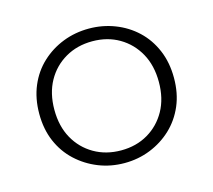

<svg xmlns="http://www.w3.org/2000/svg" viewBox="-79 -577 762 687"><g transform="rotate(-15 302.5 -234.0)"><path d="M303 15Q252 15 207 -3Q162 -21 127 -53.5Q92 -86 72.5 -131.5Q53 -177 53 -234Q53 -291 72.5 -337Q92 -383 127 -415.5Q162 -448 207 -465.5Q252 -483 303 -483Q353 -483 398.5 -465.5Q444 -448 478.5 -415.5Q513 -383 532.5 -337Q552 -291 552 -234Q552 -177 532.5 -131.5Q513 -86 478.5 -53.5Q444 -21 399 -3Q354 15 303 15ZM303 -32Q359 -32 402.5 -57.5Q446 -83 471 -128Q496 -173 496 -234Q496 -295 471 -340Q446 -385 402.5 -410.5Q359 -436 303 -436Q247 -436 203 -410.5Q159 -385 134 -340Q109 -295 109 -234Q109 -173 134 -128Q159 -83 203 -57.5Q247 -32 303 -32Z"/></g></svg>

Font: BioRhyme ExtraBold Light
Style: Regular
Weight: 300
Version: Version 1.600;gftools[0.9.33]